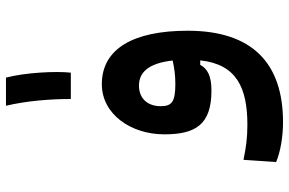

<svg xmlns="http://www.w3.org/2000/svg" viewBox="-178 -528 943 626"><g transform="rotate(-90 293.0 -214.5)"><path d="M208 237.3C400.4 237.3 506.3 137.2 506.3 -73.7C506.3 -251 447.3 -353.5 332 -353.5C233.9 -353.5 168.5 -258.3 168.5 -149.9C168.5 -47.9 200.2 3.9 311 3.9C359.9 3.9 382.3 -9.3 395 -32.7H409.7C397 85.9 320.3 121.1 199.2 121.1C155.3 121.1 123.5 116.2 85.4 108.4L78.1 214.8C111.8 229 161.6 237.3 208 237.3ZM283.7 -454.6H369.6C375 -503.4 370.1 -602.1 353.5 -666H261.7C277.3 -600.1 283.7 -524.4 283.7 -454.6ZM409.2 -122.6C382.8 -116.7 360.4 -113.8 332.5 -113.8C272.5 -113.8 260.3 -126.5 260.3 -162.1C260.3 -203.6 285.2 -232.4 327.1 -232.4C367.7 -232.4 399.9 -205.6 409.2 -122.6Z"/></g></svg>

Font: Cascadia Code NF SemiBold
Style: Regular
Weight: 600
Monospace: yes
Designer: Aaron Bell
Foundry: Saja Typeworks
Version: Version 2404.023